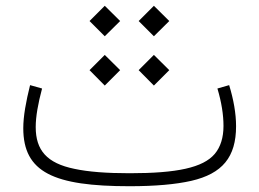

<svg xmlns="http://www.w3.org/2000/svg" viewBox="-20 -644 896 664"><path d="M512.2 -518.6 565.4 -571.3 512.2 -624 459.5 -571.3ZM342.3 -518.6 395.5 -571.3 342.3 -624 289.6 -571.3ZM342.3 -348.1 395.5 -401.4 342.3 -454.1 289.6 -401.4ZM512.2 -348.1 565.4 -401.4 512.2 -454.1 459.5 -401.4ZM731.9 -337.9C746.1 -290.5 752.9 -247.1 752.9 -208.5C752.9 -168 742.7 -135.7 722.7 -111.8C682.1 -64 591.8 -44.9 428.2 -44.9C348.6 -44.9 284.7 -49.8 237.3 -60.1C142.1 -79.6 103.5 -124.5 103.5 -204.6C103.5 -241.2 111.8 -286.6 125.5 -337.9L84 -349.6C69.8 -292.5 60.5 -242.2 60.5 -200.7C60.5 -47.9 166 0 428.2 0C516.6 0 587.4 -6.3 641.6 -18.6C749 -43.5 796.4 -100.6 796.4 -207.5C796.4 -252 787.6 -300.3 772.5 -349.6Z"/></svg>

Font: Estedad ExtraLight
Style: Regular
Weight: 200
Designer: Amin Abedi
Version: Version 7.3